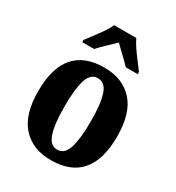

<svg xmlns="http://www.w3.org/2000/svg" viewBox="-184 -879 921 1003"><g transform="rotate(30 276.0 -378.0)"><path d="M274 10Q164 10 101 -59.5Q38 -129 38 -270Q38 -411 98.5 -480Q159 -549 277 -549Q387 -549 450.5 -480Q514 -411 514 -270Q514 10 274 10ZM276 -54Q320 -54 337.5 -109Q355 -164 355 -270Q355 -376 337 -430Q319 -484 275 -484Q232 -484 214.5 -430Q197 -376 197 -270Q197 -164 215 -109Q233 -54 276 -54ZM109 -619Q123 -638 143 -664Q163 -690 181.5 -717Q200 -744 209 -766H343Q353 -744 371.5 -717Q390 -690 410 -664Q430 -638 444 -619V-606H372Q362 -617 344.5 -634Q327 -651 308 -669Q289 -687 276 -700Q255 -679 226 -652Q197 -625 181 -606H109Z"/></g></svg>

Font: Noto Serif Thai Condensed ExtraBold
Style: Regular
Weight: 800
Width: 3
Designer: Monotype Design Team
Foundry: Monotype Imaging Inc.
Version: Version 2.002; ttfautohint (v1.8.4.7-5d5b)